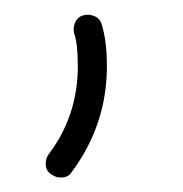

<svg xmlns="http://www.w3.org/2000/svg" viewBox="-20 -121 252 264"><path d="M51 119Q44 115 43 106.5Q42 98 47 91Q87 38 87 -30Q87 -61 82 -75Q80 -83 83.5 -90.5Q87 -98 95 -100Q103 -102 110.5 -98.5Q118 -95 120 -87Q127 -64 127 -30Q127 50 79 115Q75 122 66.5 123Q58 124 51 119Z"/></svg>

Font: Hoogli Light
Style: Regular
Weight: 300
Designer: Anand Singh Naorem
Foundry: Brand New Type
Version: Version 1.00 b007